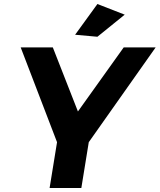

<svg xmlns="http://www.w3.org/2000/svg" viewBox="-20 -936 795 956"><path d="M465 -753 354 -763 465 -916 601 -863ZM385 0H227L264 -228L83 -700H243L368 -381L596 -700H755L422 -228Z"/></svg>

Font: Argentum Sans SemiBold
Style: Italic
Weight: 600
Italic angle: -11°
Designer: Julieta Ulanovsky (font), Cristiano Sobral (main changes and remaster)
Foundry: Julieta Ulanovsky (font), Cristiano Sobral (main changes and remaster)
Version: Version 2.007;June 15, 2022;FontCreator 14.0.0.2814 64-bit; 